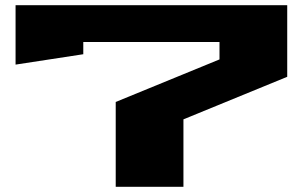

<svg xmlns="http://www.w3.org/2000/svg" viewBox="-20 -720 1167 740"><path d="M40 -471V-700H1087V-424L687 -260V0H426V-327L826 -491V-558H301V-511Z"/></svg>

Font: Stalin One
Style: Regular
Weight: 400
Designer: Jovanny Lemonad
Foundry: Alexey Maslov, Jovanny Lemonad
Version: Version 3.002; ttfautohint (v0.91) -l 8 -r 50 -G 200 -x 0 -w